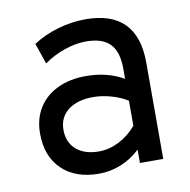

<svg xmlns="http://www.w3.org/2000/svg" viewBox="-66 -588 657 665"><g transform="rotate(-10 263.0 -255.5)"><path d="M231 12Q148 12 100.5 -34Q53 -80 53 -160Q53 -211.5 76.5 -249.5Q100 -287.5 143 -308.2Q186 -329 244 -329Q281.5 -329 314.2 -320.8Q347 -312.5 376 -296V-332Q376 -391.5 349 -419.2Q322 -447 265 -447Q228.5 -447 189.2 -433.5Q150 -420 116 -396L91 -469Q129.5 -494.5 178.8 -508.8Q228 -523 276 -523Q367 -523 412.5 -476.8Q458 -430.5 458 -339V0H376V-47Q346 -18.5 308.5 -3.2Q271 12 231 12ZM244 -64Q279.5 -64 314.2 -81.5Q349 -99 376 -131V-219Q350.5 -235 318 -244Q285.5 -253 256 -253Q200 -253 167.5 -227.8Q135 -202.5 135 -159Q135 -115 164 -89.5Q193 -64 244 -64Z"/></g></svg>

Font: Overpass
Style: Regular
Weight: 400
Designer: Delve Withrington, Dave Bailey, Thomas Jockin
Foundry: Delve Fonts LLC
Version: Version 4.000